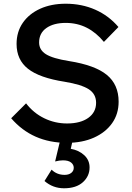

<svg xmlns="http://www.w3.org/2000/svg" viewBox="-20 -751 710 1031"><path d="M40 -116 120 -196Q160 -144 217.5 -116Q275 -88 340 -88Q412 -88 454 -118Q496 -148 496 -199Q496 -246 457 -271.5Q418 -297 327 -312Q192 -333 130.5 -381.5Q69 -430 69 -515Q69 -580 102.5 -628.5Q136 -677 195.5 -704Q255 -731 333 -731Q419 -731 491.5 -699Q564 -667 616 -606L538 -526Q497 -576 446 -602Q395 -628 333 -628Q268 -628 229 -600.5Q190 -573 190 -523Q190 -483 226.5 -460Q263 -437 351 -423Q490 -401 553.5 -349Q617 -297 617 -205Q617 -139 582 -89.5Q547 -40 484.5 -12Q422 16 339 16Q154 16 40 -116ZM219 221 257 160Q285 188 327 188Q349 188 362.5 177.5Q376 167 376 150Q376 133 361.5 121.5Q347 110 318 110Q299 110 276 116L306 -10H373L360 48Q404 56 432.5 82.5Q461 109 461 148Q461 195 425 227.5Q389 260 324 260Q264 260 219 221Z"/></svg>

Font: Wix Madefor Text SemiBold
Style: Regular
Weight: 600
Designer: Dalton Maag Ltd
Foundry: Dalton Maag Ltd
Version: Version 3.100